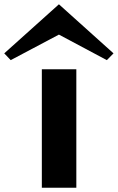

<svg xmlns="http://www.w3.org/2000/svg" viewBox="-119 -880 552 900"><path d="M77.1 0V-555.2H238.8V0ZM157.2 -859.9 413.1 -629.9 381.8 -598.1 157.2 -717.8 -68.8 -598.1 -99.1 -629.9Z"/></svg>

Font: Sporting Grotesque
Style: Gras
Weight: 700
Designer: Lucas LE BIHAN
Foundry: Lucas LE BIHAN
Version: Version 1.001